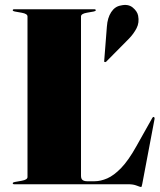

<svg xmlns="http://www.w3.org/2000/svg" viewBox="-20 -737 639 768"><path d="M355 -691 327 -686Q304 -682 304 -671V-34Q304 -21.5 310.5 -16.8Q317 -12 329 -12H358Q382.5 -12 409 -23.5Q435.5 -35 464.8 -65.2Q494 -95.5 525.5 -152L589 -265Q592 -270.5 595 -269Q599.5 -267.5 598 -260L549 -1Q547.5 7 546.5 9Q545.5 11 544 11Q541 11 527 5.5Q513 0 494 0H37Q31 0 31 -4Q31 -7.5 39 -9L67 -14Q90 -18 90 -29V-671Q90 -682 67 -686L39 -691Q31 -692.5 31 -696Q31 -700 37 -700H357Q363 -700 363 -696Q363 -692.5 355 -691ZM407.5 -630.5Q410 -666 424.8 -688.5Q439.5 -711 463 -715Q492.5 -722 510.8 -707Q529 -692 532.5 -674.5Q538 -646.5 526.2 -624Q514.5 -601.5 496 -582.5L404.5 -490Q402.5 -488 398 -489Q396.5 -490.5 396.8 -492.2Q397 -494 397 -496Z"/></svg>

Font: Fraunces 144pt Black
Style: Regular
Weight: 900
Version: Version 1.000;[0bf87f6ff]